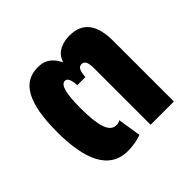

<svg xmlns="http://www.w3.org/2000/svg" viewBox="-124 -598 741 741"><g transform="rotate(-45 246.5 -227.5)"><path d="M184 10C213 10 242 4 259 -3L244 -98C237 -93 229 -92 223 -92C185 -92 171 -140 171 -237C171 -316 181 -354 203 -354C213 -354 223 -345 225 -308H269C272 -345 280 -354 294 -354C306 -354 317 -347 317 -310V0H444V-330C444 -420 410 -465 339 -465C305 -465 262 -453 250 -411H248C226 -454 198 -465 166 -465C83 -465 42 -394 42 -235C42 -89 80 10 184 10Z"/></g></svg>

Font: Noto Sans Thai UI Cond
Style: Bold
Weight: 700
Width: 3
Designer: Monotype Design Team
Foundry: Monotype Imaging Inc.
Version: Version 2.000